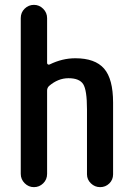

<svg xmlns="http://www.w3.org/2000/svg" viewBox="-20 -770 540 790"><path d="M65.4 -54.7V-695.3Q65.4 -718.8 81.5 -734.4Q97.7 -750 119.6 -750Q141.6 -750 157.7 -733.9Q173.8 -717.8 173.8 -695.3V-510.7Q173.8 -506.8 177.2 -504.9Q180.7 -502.9 184.6 -504.9Q236.3 -530.3 290 -530.3Q371.1 -530.3 408.2 -487.8Q445.3 -445.3 445.3 -347.7V-52.7Q445.3 -30.3 429.7 -15.1Q414.1 0 392.1 0Q370.1 0 354 -15.6Q337.9 -31.2 337.9 -52.7V-320.3Q337.9 -399.4 322.3 -423.8Q306.6 -448.2 261.7 -448.2Q218.8 -448.2 181.6 -416Q173.8 -408.2 173.8 -397.5V-54.7Q173.8 -31.2 157.7 -15.6Q141.6 0 119.6 0Q97.7 0 81.5 -16.1Q65.4 -32.2 65.4 -54.7Z"/></svg>

Font: Rounded-X Mgen+ 1mn medium
Style: Regular
Weight: 500
Designer: [Source Han Sans]
Ryoko NISHIZUKA  (kana & ideographs); Paul D. Hunt (Latin, Greek & Cyrillic); Wenlong ZHANG  (bopomofo
Version: Version 1.059.20150602